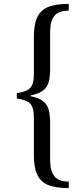

<svg xmlns="http://www.w3.org/2000/svg" viewBox="-20 -781 435 992"><path d="M138 -288V-284Q182 -275 203.5 -257.5Q225 -240 232 -213Q239 -186 239 -146V45Q239 101 260.5 129Q282 157 335 157V191Q273 191 233 176.5Q193 162 174 124.5Q155 87 155 19V-171Q155 -208 147 -228Q139 -248 120 -257.5Q101 -267 67 -272V-300Q101 -305 120 -314.5Q139 -324 147 -344Q155 -364 155 -401V-590Q155 -658 174 -695Q193 -732 233 -746.5Q273 -761 335 -761V-726Q282 -726 260.5 -698.5Q239 -671 239 -616V-425Q239 -386 232 -358.5Q225 -331 203.5 -314Q182 -297 138 -288Z"/></svg>

Font: Tiro Devanagari Sanskrit
Style: Italic
Weight: 400
Italic angle: -11°
Designer: Devanagari: John Hudson & Fiona Ross, assisted by Paul Hanslow. Latin: John Hudson with Paul Hanslow, assisted by Kaja S
Foundry: Tiro Typeworks Ltd.
Version: Version 1.52